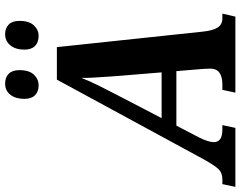

<svg xmlns="http://www.w3.org/2000/svg" viewBox="-160 -844 961 768"><g transform="rotate(-90 321.0 -460.5)"><path d="M650 -52 638 0H334L345 -52H366Q430 -52 430 -100L429 -127L420 -236H202L154 -144Q136 -107 136 -87Q136 -69 148.5 -60.5Q161 -52 186 -52H204L193 0H-43L-32 -52H-13Q12 -52 27 -66.5Q42 -81 69 -130L386 -714H516L578 -130Q582 -91 594 -71.5Q606 -52 632 -52ZM415 -295 401 -465 398 -507Q392 -585 393 -616Q380 -583 363.5 -549.5Q347 -516 325 -474L232 -295ZM309 -844Q309 -879 325.5 -900Q342 -921 370 -921Q395 -921 409.5 -906.5Q424 -892 424 -864Q424 -825 406 -806Q388 -787 363 -787Q338 -787 323.5 -801.5Q309 -816 309 -844ZM506 -844Q506 -879 523 -900Q540 -921 568 -921Q592 -921 606.5 -906.5Q621 -892 621 -864Q621 -825 603 -806Q585 -787 561 -787Q535 -787 520.5 -801.5Q506 -816 506 -844Z"/></g></svg>

Font: Noto Serif Narrow
Style: Bold Italic
Weight: 700
Width: 4
Italic angle: -12°
Designer: Monotype Design Team
Foundry: Monotype Imaging Inc.
Version: Version 1.001